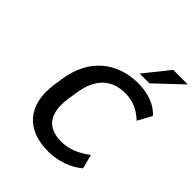

<svg xmlns="http://www.w3.org/2000/svg" viewBox="-260 -1106 1267 1267"><g transform="rotate(45 374.0 -472.0)"><path d="M496.6 -622.1C571.8 -622.1 626 -595.7 678.2 -545.9L731.9 -644.5C686.5 -697.8 604.5 -729 512.2 -729C315.4 -729 166.5 -610.4 135.3 -392.6L125.5 -328.1C94.7 -108.9 209.5 10.3 406.7 10.3C499 10.3 589.4 -21 650.4 -74.2L625 -173.3C558.6 -123.5 496.6 -96.7 421.9 -96.7C298.8 -96.7 234.4 -168.5 256.8 -328.1L266.6 -392.6C289.1 -551.3 373.5 -622.1 496.6 -622.1ZM563.5 -780.3 747.6 -954.1H611.8L472.2 -780.3Z"/></g></svg>

Font: Winston SemiBold
Style: Italic
Weight: 600
Italic angle: -8.13011°
Designer: Vernon Adams, Kim Jin-seong, David Berlow, Cristiano Sobral
Foundry: The Winston Project Authors
Version: Version 3.004